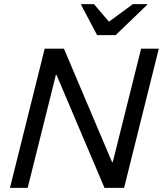

<svg xmlns="http://www.w3.org/2000/svg" viewBox="-20 -911 790 931"><path d="M581.7 0H486.7L254.2 -547.5H250.8L114.2 0H28.3L196.7 -675H290L523.3 -125H526.7L664.2 -675H750ZM450.8 -740.8 373.3 -887.5 374.2 -890.8H435.8L508.3 -805.8L624.2 -890.8H694.2L693.3 -887.5L540.8 -740.8Z"/></svg>

Font: Funnel Sans
Style: Italic
Weight: 400
Italic angle: -14.036°
Version: Version 1.000; Beta; Release 5; Build 24; ttfautohint (v1.8.